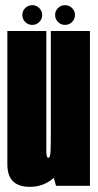

<svg xmlns="http://www.w3.org/2000/svg" viewBox="-20 -720 378 744"><path d="M197 0 188.5 -31Q149.5 4 96 4Q8.5 4 8.5 -82.5V-600H159.5V-134Q159.5 -108.5 167 -108.5Q174.5 -108.5 175.8 -132Q177 -155.5 177 -206.5V-600H328.5V0ZM105 -623.5Q89 -623.5 77.8 -634.8Q66.5 -646 66.5 -662Q66.5 -677.5 77.8 -688.8Q89 -700 105 -700Q121 -700 132.2 -688.8Q143.5 -677.5 143.5 -662Q143.5 -646 132.2 -634.8Q121 -623.5 105 -623.5ZM232 -623.5Q216 -623.5 204.8 -634.8Q193.5 -646 193.5 -662Q193.5 -677.5 204.8 -688.8Q216 -700 232 -700Q248 -700 259.2 -688.8Q270.5 -677.5 270.5 -662Q270.5 -646 259.2 -634.8Q248 -623.5 232 -623.5Z"/></svg>

Font: Anybody UltraCondensed ExtraBold
Style: Regular
Weight: 800
Width: 1
Designer: Tyler Finck
Foundry: Etcetera Type Company
Version: Version 1.010; ttfautohint (v1.8.3) -l 8 -r 50 -G 200 -x 14 